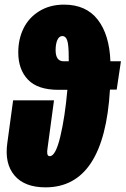

<svg xmlns="http://www.w3.org/2000/svg" viewBox="-20 -783 537 821"><path d="M497.1 -521 479 -399.9H450.2Q425.8 18.1 174.8 18.1Q85 18.1 42 -32.7Q-1 -83.5 11.2 -170.9L36.1 -354H210.9L183.1 -147.9Q180.7 -134.3 182.4 -124.8Q184.1 -115.2 192.9 -115.2Q217.8 -115.2 237.8 -198.7Q257.8 -282.2 268.1 -398.9H230Q141.1 -398.9 99.6 -442.4Q58.1 -485.8 58.1 -559.1Q58.1 -615.7 80.6 -661.6Q103 -707.5 148.2 -735.4Q193.4 -763.2 253.9 -763.2Q348.1 -763.2 397.9 -699Q447.8 -634.8 452.1 -521ZM252 -521H273.9V-537.1Q273.9 -590.3 267.6 -609.6Q261.2 -628.9 247.1 -628.9Q232.9 -628.9 225.3 -612.1Q217.8 -595.2 217.8 -568.8Q217.8 -521 252 -521Z"/></svg>

Font: Fira Sans Compressed Heavy
Style: Italic
Weight: 900
Width: 3
Italic angle: -8°
Designer: Carrois Corporate & Edenspiekermann AG
Foundry: Carrois Corporate GbR & Edenspiekermann AG
Version: Version 4.203;PS 004.203;hotconv 1.0.88;makeotf.lib2.5.64775